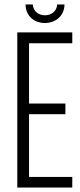

<svg xmlns="http://www.w3.org/2000/svg" viewBox="-20 -846 361 866"><path d="M238 -826C236 -793 209 -777 183 -777C156 -777 130 -793 128 -826H95C96 -770 139 -742 182 -742C226 -742 270 -770 271 -826ZM58 -700V0H306V-48H111V-331H275V-379H111V-651H306V-700Z"/></svg>

Font: Modon Arabic
Style: Regular
Weight: 400
Designer: Ahmedzaza
Foundry: Ahmedzaza
Version: Version 2.010